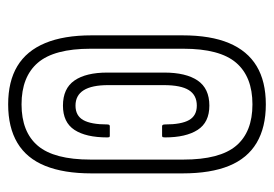

<svg xmlns="http://www.w3.org/2000/svg" viewBox="-118 -532 656 459"><g transform="rotate(90 209.5 -302.0)"><path d="M229 6Q174 6 137.5 -16Q101 -38 82.5 -82.5Q64 -127 64 -193V-411Q64 -478 82.5 -522Q101 -566 137.5 -588Q174 -610 229 -610Q284 -610 321 -588Q358 -566 376 -522Q394 -478 394 -411V-193Q394 -127 376 -82.5Q358 -38 321 -16Q284 6 229 6ZM229 -26Q295 -26 328 -65Q361 -104 361 -191V-413Q361 -500 328 -539Q295 -578 229 -578Q163 -578 129.5 -539Q96 -500 96 -413V-191Q96 -104 129.5 -65Q163 -26 229 -26ZM232 -125Q191 -125 172 -152.5Q153 -180 153 -231V-367Q153 -419 172 -447Q191 -475 232 -475Q272 -475 290 -447Q308 -419 308 -369Q308 -366 307.5 -364Q307 -362 304 -362H281Q277 -362 277 -369Q277 -408 266.5 -426.5Q256 -445 232 -445Q207 -445 195 -426Q183 -407 183 -366V-233Q183 -155 232 -155Q256 -155 266.5 -173.5Q277 -192 277 -231Q277 -237 281 -237H304Q307 -237 307.5 -235.5Q308 -234 308 -231Q308 -180 290 -152.5Q272 -125 232 -125Z"/></g></svg>

Font: Sofia Sans Extra Condensed Light
Style: Italic
Weight: 300
Italic angle: -9°
Version: Version 4.100